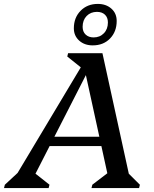

<svg xmlns="http://www.w3.org/2000/svg" viewBox="-74 -962 789 982"><path d="M-53.5 0 -49.2 -17.1 49.3 -108.4 -16.6 -23.1 382.6 -690H449.9L593.1 -35.6L554.6 -103.6L641.5 -17.1L637.3 0H393.9L398.3 -17.3L504.8 -98.7L484 -34.2L359 -606.5H379.9L82.7 -25.1L81.6 -94.1L179.1 -17.3L174.7 0ZM142.7 -215 153.7 -262.7H490.7L479.7 -215ZM355 -604.9 270.1 -672.9 274.3 -690H404.8V-604.9ZM400.2 -729.9Q358.1 -729.9 330.9 -754.4Q303.7 -779 303.7 -817.1Q303.7 -871.8 338.2 -906.9Q372.7 -942 426.3 -942Q468.4 -942 495.6 -917.9Q522.8 -893.8 522.8 -854.9Q522.8 -800.1 488.8 -765Q454.8 -729.9 400.2 -729.9ZM404.7 -770.6Q436.8 -770.6 457.3 -791.9Q477.9 -813.1 477.9 -847.2Q477.9 -872.3 462.9 -886.8Q447.8 -901.3 421.8 -901.3Q389.7 -901.3 369.1 -880.2Q348.6 -859 348.6 -824.8Q348.6 -799.7 364.1 -785.1Q379.6 -770.6 404.7 -770.6Z"/></svg>

Font: Platypi Light
Style: Italic
Weight: 300
Italic angle: -13°
Designer: David Sargent
Foundry: Bolt Cutter Type
Version: Version 1.200